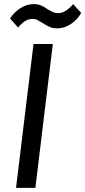

<svg xmlns="http://www.w3.org/2000/svg" viewBox="-20 -914 415 934"><path d="M68 -780 29 -824Q48 -854 79 -874Q110 -894 143 -894Q164 -894 178.5 -888Q193 -882 212 -869Q229 -859 239 -854.5Q249 -850 263 -850Q298 -850 336 -894L375 -851Q356 -817 324 -796.5Q292 -776 259 -776Q237 -776 222.5 -782.5Q208 -789 189 -801Q172 -811 162 -816.5Q152 -822 137 -822Q102 -822 68 -780ZM143 -700H237L152 0H58Z"/></svg>

Font: Haskoy Medium
Style: Italic
Weight: 500
Designer: Ertekin Erdin
Foundry: Ertekin Erdin
Version: Version 2.000; ttfautohint (v1.8.4.7-5d5b)